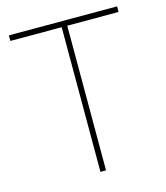

<svg xmlns="http://www.w3.org/2000/svg" viewBox="-106 -782 748 864"><g transform="rotate(-15 268.0 -350.0)"><path d="M16 -700H520V-674H281V0H255V-674H16Z"/></g></svg>

Font: Haskoy Thin
Style: Regular
Weight: 100
Designer: Ertekin Erdin
Foundry: Ertekin Erdin
Version: Version 2.000; ttfautohint (v1.8.4.7-5d5b)